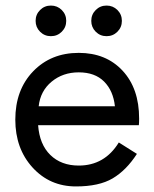

<svg xmlns="http://www.w3.org/2000/svg" viewBox="-20 -660 555 690"><path d="M124 -546Q108 -562 108 -585Q108 -608 124 -624Q140 -640 163 -640Q186 -640 202 -624Q218 -608 218 -585Q218 -562 202 -546Q186 -530 163 -530Q140 -530 124 -546ZM324 -546Q308 -562 308 -585Q308 -608 324 -624Q340 -640 363 -640Q386 -640 402 -624Q418 -608 418 -585Q418 -562 402 -546Q386 -530 363 -530Q340 -530 324 -546ZM35 -230Q35 -337 99 -403.5Q163 -470 263 -470Q361 -470 420.5 -406Q480 -342 480 -234Q480 -218 479 -210H117Q122 -141 161 -103Q200 -65 263 -65Q356 -65 407 -148L472 -107Q434 -48 385 -19Q336 10 253 10Q159 10 97 -58Q35 -126 35 -230ZM393 -278Q387 -334 354 -367Q321 -400 263 -400Q206 -400 165.5 -366.5Q125 -333 119 -278Z"/></svg>

Font: renner_400book
Style: Book
Weight: 400
Version: Version 003.000 ; ttfautohint (v0.97) -l 8 -r 50 -G 200 -x 1